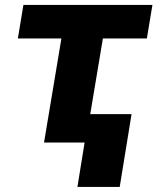

<svg xmlns="http://www.w3.org/2000/svg" viewBox="-20 -565 624 761"><path d="M50.8 -412.6 72.8 -545.5H584.2L562.1 -412.6H387.8L337.7 -112.6H501.4L454.5 175.8H286.9L315.3 0H154.5L223.4 -412.6Z"/></svg>

Font: Inter P Extra Bold
Style: Italic
Weight: 800
Italic angle: 9.39999°
Designer: Rasmus Andersson
Foundry: rsms
Version: Version 3.018;git-588b23468